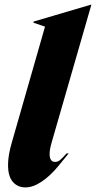

<svg xmlns="http://www.w3.org/2000/svg" viewBox="-20 -806 418 836"><path d="M176 -690 126 -707V-712L377 -786H378L205 -186Q196 -155 196 -136Q196 -101 220 -101Q232 -101 242.5 -110Q253 -119 270 -138H279Q273 -131 236.5 -86Q200 -41 162 -15.5Q124 10 91 10Q57 10 36 -14Q15 -38 15 -88Q15 -129 31 -184Z"/></svg>

Font: Nyght Serif Dark Italic
Style: Regular
Weight: 800
Italic angle: -16°
Designer: Maksym Kobuzan
Version: Version 0.400